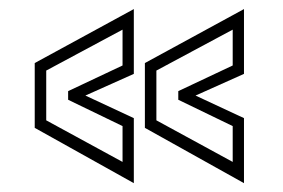

<svg xmlns="http://www.w3.org/2000/svg" viewBox="-20 -522 640 434"><path d="M531.5 -108 307.5 -233V-379.5L531.5 -501.5V-355L422 -306L531.5 -255ZM506 -156V-237L383 -296.5V-316L506 -374V-455L333.5 -362.5V-250ZM282.5 -108 58.5 -233V-379.5L282.5 -501.5V-355L173 -306L282.5 -255ZM257 -156V-237L134 -296.5V-316L257 -374V-455L84.5 -362.5V-250Z"/></svg>

Font: Tourney Light
Style: Regular
Weight: 300
Version: Version 1.015